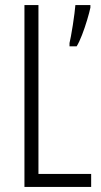

<svg xmlns="http://www.w3.org/2000/svg" viewBox="-20 -734 396 754"><path d="M76 0V-714H131V-51H338V0ZM335 -704Q331 -685 322 -655Q313 -625 302 -596.5Q291 -568 281 -552H253V-565Q255 -572 258.5 -591.5Q262 -611 266 -635.5Q270 -660 272.5 -681.5Q275 -703 276 -714H335Z"/></svg>

Font: Noto Sans Thai ExtCond Light
Style: Regular
Weight: 300
Width: 2
Designer: Monotype Design Team
Foundry: Monotype Imaging Inc.
Version: Version 2.002; ttfautohint (v1.8.4.7-5d5b)